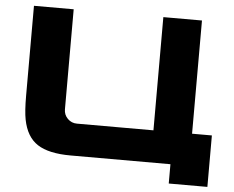

<svg xmlns="http://www.w3.org/2000/svg" viewBox="-54 -766 1125 924"><g transform="rotate(5 508.0 -304.5)"><path d="M884.8 -154.8H980.5V93.8H793.9V0.5H311.5Q205.6 0.5 151.4 -34.7Q97.2 -69.8 81.1 -152.3Q73.2 -191.9 73.2 -268.1V-701.7H265.1V-218.3Q265.1 -191.9 283.7 -173.3Q302.2 -154.8 328.6 -154.8H698.2V-701.7H884.8Z"/></g></svg>

Font: Wadik
Style: Bold
Weight: 700
Designer: Sasha Pavljenko
Version: Version 1.001;Fontself Maker 3.5.4